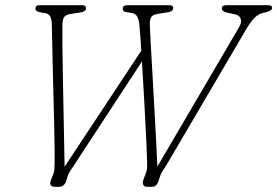

<svg xmlns="http://www.w3.org/2000/svg" viewBox="-20 -720 1069 740"><path d="M835 -688Q835 -700 852.5 -700H1012.5Q1029 -700 1029 -690Q1029 -679.5 1007 -673.5L991 -669.5Q975.5 -665.5 961 -651.5Q946.5 -637.5 927 -604L619.5 -80.5Q614 -71 607.5 -62Q601 -53 597.5 -42.5L591 -22.5Q583.5 0 566 0H547Q536.5 0 532.2 -7.5Q528 -15 533.5 -29.5L542 -52Q547 -65 547 -74Q547 -83 547 -95Q546.5 -114 544.8 -156.5Q543 -199 540 -254.8Q537 -310.5 533.8 -370Q530.5 -429.5 527 -483L267.5 -86.5Q256.5 -70 250.2 -60.5Q244 -51 240.5 -40L236 -25Q228.5 0 207.5 0H192Q165.5 0 177.5 -29.5L184 -45.5Q189 -57 189.5 -66.5Q190 -76 190.5 -92Q191 -105.5 190.5 -144.8Q190 -184 188.8 -238.2Q187.5 -292.5 186 -352.5Q184.5 -412.5 183.2 -468.5Q182 -524.5 181 -567.2Q180 -610 179.5 -629Q179 -666.5 152 -670L141 -671.5Q116.5 -675 116.5 -686.5Q116.5 -700 132 -700H297Q311.5 -700 311.5 -688.5Q311.5 -675 287 -671.5L254 -666.5Q236.5 -664 228.8 -656Q221 -648 220.5 -624.5Q220 -600 220.5 -548.2Q221 -496.5 222.2 -430.8Q223.5 -365 224.8 -297.2Q226 -229.5 227.2 -171.2Q228.5 -113 229 -77.5L524.5 -524.5Q522.5 -555.5 520.8 -580.2Q519 -605 517.5 -620Q515.5 -645 508.5 -656.8Q501.5 -668.5 485.5 -670.5L468 -673Q453 -675 453 -687.5Q453 -700 472.5 -700H632.5Q647.5 -700 647.5 -689.5Q647.5 -682 642.2 -678.2Q637 -674.5 631.5 -673.5L588 -666.5Q569 -663.5 562.8 -654Q556.5 -644.5 557.5 -622Q558.5 -598.5 561.2 -547.5Q564 -496.5 567.8 -431Q571.5 -365.5 575.2 -297.8Q579 -230 582 -171.8Q585 -113.5 586.5 -78L900.5 -613.5Q912.5 -634 907.8 -647.2Q903 -660.5 888.5 -664L855 -671.5Q835 -675.5 835 -688Z"/></svg>

Font: Fraunces 9pt S100 Thin
Style: Italic
Weight: 100
Italic angle: -16°
Version: Version 1.000; ttfautohint (v1.8.3)